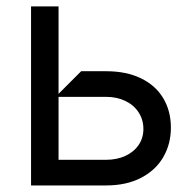

<svg xmlns="http://www.w3.org/2000/svg" viewBox="-20 -565 590 585"><path d="M74.6 0V-545.5H158.4V-279.1L227.3 -348H303.3Q365.8 -348 410.3 -326Q454.9 -304 477.8 -265.1Q500.7 -226.2 500.7 -176.1Q500.7 -126.4 477.6 -86.5Q454.5 -46.5 410 -23.3Q365.4 0 303.3 0ZM303.3 -78.1Q335.9 -78.1 361.9 -90Q387.8 -101.9 402.3 -123.2Q416.9 -144.5 416.9 -171.9Q416.9 -200.3 402.3 -222.7Q387.8 -245 361.9 -257.5Q335.9 -269.9 303.3 -269.9H158.4V-78.1Z"/></svg>

Font: Riot Sans
Style: Regular
Weight: 400
Designer: Rasmus Andersson
Foundry: rsms
Version: Version 4.001